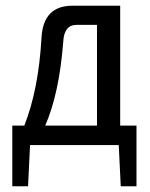

<svg xmlns="http://www.w3.org/2000/svg" viewBox="-20 -507 523 671"><path d="M457 -68V144H402L395 0H85L78 144H23V-68H65Q115 -195 125 -375Q131 -487 233 -487H400V-68ZM319 -68V-420H247Q204 -420 201 -361Q187 -180 138 -68Z"/></svg>

Font: exo2condensed_r
Style: Regular
Weight: 400
Width: 3
Designer: Natanael Gama
Version: Version 1.001;PS 001.001;hotconv 1.0.70;makeotf.lib2.5.58329